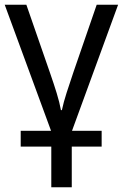

<svg xmlns="http://www.w3.org/2000/svg" viewBox="-20 -556 522 816"><path d="M482 -536 286 0H412V67H285V240H198V67H68V0H197L0 -536H92L193 -245Q209 -199 221 -160Q233 -121 239 -88H243Q250 -121 263 -161.5Q276 -202 292 -249L391 -536Z"/></svg>

Font: Noto Sans Display
Style: Regular
Weight: 400
Designer: Monotype Design Team
Foundry: Monotype Imaging Inc.
Version: Version 2.003